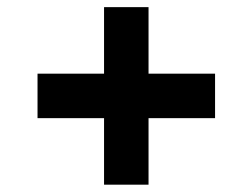

<svg xmlns="http://www.w3.org/2000/svg" viewBox="-20 -546 693 527"><path d="M265.6 -221.7H83V-343.8H265.6V-526.4H387.7V-343.8H570.3V-221.7H387.7V-39.1H265.6Z"/></svg>

Font: Pretendard JP
Style: Bold
Weight: 700
Designer: Base glyphs from Inter by Rasmus Andersson; Hangeul glyphs from Noto Sans CJK(Source Han Sans) by Jang Soo-young and Kan
Foundry: Kil Hyung-jin
Version: Version 1.309